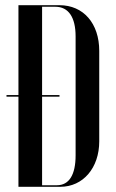

<svg xmlns="http://www.w3.org/2000/svg" viewBox="-20 -719 446 739"><path d="M51 0H212C300 0 362 -73 362 -175V-523C362 -629 301 -699 209 -699H51V-353H5V-347H51ZM142 -693H193C244 -693 271 -652 271 -579V-121C271 -46 246 -6 199 -6H142V-347H209V-353H142Z"/></svg>

Font: Moniqa SemBd Display
Style: Regular
Weight: 600
Designer: Rajesh Rajput
Foundry: Rajesh Rajput
Version: Version 1.000